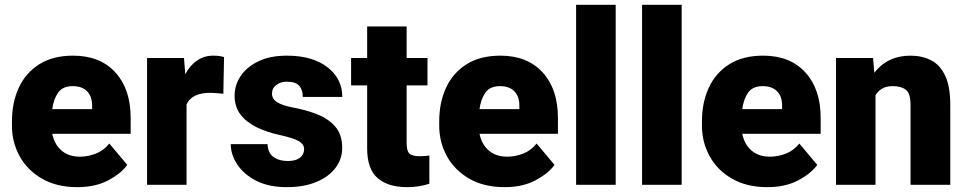

<svg xmlns="http://www.w3.org/2000/svg" viewBox="-20 -770 4024 800"><path d="M302.2 9.8Q216.3 9.8 155.3 -25.4Q94.2 -60.5 62 -118.9Q29.8 -177.2 29.8 -246.6V-265.1Q29.8 -342.3 58.1 -404.1Q86.4 -465.8 143.3 -502Q200.2 -538.1 284.7 -538.1Q397 -538.1 460.7 -468.3Q524.4 -398.4 524.4 -279.3V-212.4H197.8Q206.5 -168.5 236.3 -142.8Q266.1 -117.2 313 -117.2Q346.7 -117.2 379.4 -129.9Q412.1 -142.6 435.5 -171.9L510.3 -83Q485.8 -48.3 432.1 -19.3Q378.4 9.8 302.2 9.8ZM283.2 -411.1Q241.2 -411.1 222.2 -384Q203.1 -356.9 197.8 -315.4H363.8V-328.1Q364.3 -367.2 343.3 -389.2Q322.3 -411.1 283.2 -411.1Z M913.6 -532.2 910.6 -379.4Q900.9 -380.4 884.3 -381.8Q867.7 -383.3 856.4 -383.3Q779.3 -383.3 757.3 -335V0H592.8V-528.3H746.6L752 -460.9Q771.5 -497.6 801 -517.8Q830.6 -538.1 868.2 -538.1Q895.5 -538.1 913.6 -532.2Z M1247.1 -148.4Q1247.1 -168.5 1225.8 -181.4Q1204.6 -194.3 1143.6 -208Q1091.8 -219.2 1049.6 -239.7Q1007.3 -260.3 982.4 -292.5Q957.5 -324.7 957.5 -371.1Q957.5 -416 983.2 -453.9Q1008.8 -491.7 1057.4 -514.9Q1106 -538.1 1175.3 -538.1Q1281.7 -538.1 1344 -490.2Q1406.2 -442.4 1406.2 -366.2H1241.7Q1241.7 -396.5 1226.3 -413.1Q1210.9 -429.7 1174.8 -429.7Q1149.4 -429.7 1131.3 -416Q1113.3 -402.3 1113.3 -379.4Q1113.3 -358.4 1134.3 -344.5Q1155.3 -330.6 1201.7 -321.8Q1254.9 -312 1301.3 -293.9Q1347.7 -275.9 1376.7 -242.7Q1405.8 -209.5 1405.8 -153.3Q1405.8 -106.9 1377.4 -69.8Q1349.1 -32.7 1297.4 -11.5Q1245.6 9.8 1174.8 9.8Q1099.1 9.8 1046.9 -17.3Q994.6 -44.4 968 -85.7Q941.4 -127 941.4 -169.4H1094.7Q1096.2 -132.8 1119.4 -116Q1142.6 -99.1 1179.2 -99.1Q1212.4 -99.1 1229.7 -112.8Q1247.1 -126.5 1247.1 -148.4Z M1761.2 -528.3V-414.1H1674.3V-172.4Q1674.3 -141.1 1686 -130.1Q1697.8 -119.1 1728 -119.1Q1742.2 -119.1 1751.5 -119.9Q1760.7 -120.6 1769 -122.1V-4.4Q1725.6 9.8 1676.3 9.8Q1596.7 9.8 1553.2 -28.1Q1509.8 -65.9 1509.8 -151.9V-414.1H1442.9V-528.3H1509.8V-659.7H1674.3V-528.3Z M2082.5 9.8Q1996.6 9.8 1935.5 -25.4Q1874.5 -60.5 1842.3 -118.9Q1810.1 -177.2 1810.1 -246.6V-265.1Q1810.1 -342.3 1838.4 -404.1Q1866.7 -465.8 1923.6 -502Q1980.5 -538.1 2064.9 -538.1Q2177.2 -538.1 2241 -468.3Q2304.7 -398.4 2304.7 -279.3V-212.4H1978Q1986.8 -168.5 2016.6 -142.8Q2046.4 -117.2 2093.3 -117.2Q2127 -117.2 2159.7 -129.9Q2192.4 -142.6 2215.8 -171.9L2290.5 -83Q2266.1 -48.3 2212.4 -19.3Q2158.7 9.8 2082.5 9.8ZM2063.5 -411.1Q2021.5 -411.1 2002.4 -384Q1983.4 -356.9 1978 -315.4H2144V-328.1Q2144.5 -367.2 2123.5 -389.2Q2102.5 -411.1 2063.5 -411.1Z M2545.4 -750V0H2380.4V-750Z M2820.3 -750V0H2655.3V-750Z M3177.2 9.8Q3091.3 9.8 3030.3 -25.4Q2969.2 -60.5 2937 -118.9Q2904.8 -177.2 2904.8 -246.6V-265.1Q2904.8 -342.3 2933.1 -404.1Q2961.4 -465.8 3018.3 -502Q3075.2 -538.1 3159.7 -538.1Q3272 -538.1 3335.7 -468.3Q3399.4 -398.4 3399.4 -279.3V-212.4H3072.8Q3081.5 -168.5 3111.3 -142.8Q3141.1 -117.2 3188 -117.2Q3221.7 -117.2 3254.4 -129.9Q3287.1 -142.6 3310.5 -171.9L3385.3 -83Q3360.8 -48.3 3307.1 -19.3Q3253.4 9.8 3177.2 9.8ZM3158.2 -411.1Q3116.2 -411.1 3097.2 -384Q3078.1 -356.9 3072.8 -315.4H3238.8V-328.1Q3239.3 -367.2 3218.3 -389.2Q3197.3 -411.1 3158.2 -411.1Z M3699.2 -411.1Q3673.3 -411.1 3656 -401.1Q3638.7 -391.1 3627.9 -373.5V0H3463.4V-528.3H3617.7L3623 -466.8Q3678.2 -538.1 3773.4 -538.1Q3822.8 -538.1 3860.1 -518.6Q3897.5 -499 3918.5 -454.1Q3939.5 -409.2 3939.5 -332.5V0H3773.9V-333Q3773.9 -380.9 3754.4 -396Q3734.9 -411.1 3699.2 -411.1Z"/></svg>

Font: Vazirmatn RD UI Black
Style: Regular
Weight: 900
Designer: Saber Rastikerdar
Foundry: Saber Rastikerdar
Version: Version 33.003